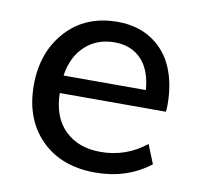

<svg xmlns="http://www.w3.org/2000/svg" viewBox="-64 -583 698 661"><g transform="rotate(10 284.5 -252.0)"><path d="M144.5 -299.3H432.1Q427.2 -368.2 392.1 -405.3Q356.9 -442.4 298.3 -442.4Q236.8 -442.4 195.6 -404.3Q154.3 -366.2 144.5 -299.3ZM309.6 10.7Q189.9 10.7 119.6 -60.3Q49.3 -131.3 49.3 -249Q49.3 -364.7 116.9 -439.2Q184.6 -513.7 295.9 -513.7Q366.2 -513.7 416.3 -481Q466.3 -448.2 490.5 -392.1Q514.6 -335.9 514.6 -261.7Q514.6 -252.4 513.2 -237.8H142.1Q143.6 -153.8 190.4 -108.2Q237.3 -62.5 314.5 -62.5Q404.3 -62.5 473.6 -118.2L500.5 -51.8Q419.9 10.7 309.6 10.7Z"/></g></svg>

Font: Muli
Style: Regular
Weight: 400
Designer: Vernon Adams
Foundry: newtypography
Version: Version 2; ttfautohint (v1.00rc1.6-4cba) -l 8 -r 50 -G 200 -